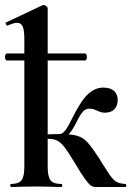

<svg xmlns="http://www.w3.org/2000/svg" viewBox="-22 -745 523 765"><path d="M21 -12Q52 -12 63.5 -26.5Q75 -41 75 -81V-589Q75 -624 68.5 -639Q62 -654 46 -654Q32 -654 8 -643H7Q4 -643 1.5 -648.5Q-1 -654 1 -655L147 -724L152 -725Q157 -725 162.5 -720.5Q168 -716 168 -712V-81Q168 -41 179.5 -26.5Q191 -12 222 -12Q226 -12 226 -6Q226 0 222 0Q196 0 180 -1L122 -2L62 -1Q47 0 21 0Q19 0 19 -6Q19 -12 21 -12ZM-2 -518Q-2 -524 0 -528Q2 -532 6 -532H316Q324 -532 324 -518Q324 -504 316 -504H6Q2 -504 0 -508Q-2 -512 -2 -518ZM276 -96Q250 -139 235.5 -158Q221 -177 206.5 -184.5Q192 -192 170 -192Q153 -192 132 -189L131 -207Q152 -209 177 -210Q202 -211 216 -211Q262 -211 285.5 -204Q309 -197 326 -178.5Q343 -160 372 -116Q390 -86 394 -81Q417 -42 432.5 -27.5Q448 -13 478 -12Q481 -12 481 -6Q481 0 478 0H359Q349 0 341 -5Q333 -10 318 -30Q303 -50 276 -96ZM261 -265Q299 -342 327.5 -369Q356 -396 389 -396Q418 -396 432.5 -382.5Q447 -369 447 -347Q447 -324 434 -310Q421 -296 396 -296Q381 -296 365 -304Q349 -312 336 -312Q320 -312 309.5 -301.5Q299 -291 282 -257Q250 -191 216 -191V-211Q236 -211 261 -265Z"/></svg>

Font: Cormorant Garamond
Style: Bold
Weight: 700
Designer: Christian Thalmann (Catharsis Fonts)
Foundry: Catharsis Fonts
Version: Version 4.000